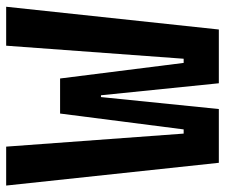

<svg xmlns="http://www.w3.org/2000/svg" viewBox="-74 -660 733 626"><g transform="rotate(-90 293.0 -346.5)"><path d="M75.7 0H251L290 -384.3H295.9L335 0H510.3L584.5 -693.4H457.5L415 -114.7H401.4L350.6 -517.6H236.3L184.6 -114.7H170.9L128.4 -693.4H1.5Z"/></g></svg>

Font: CaskaydiaCove Nerd Font
Style: Bold
Weight: 700
Designer: Aaron Bell
Foundry: Saja Typeworks
Version: Version 2111.1;Nerd Fonts 2.3.0